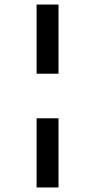

<svg xmlns="http://www.w3.org/2000/svg" viewBox="-20 -772 418 844"><path d="M237.2 -752V-448H140.9V-752ZM237.2 -252V52H140.9V-252Z"/></svg>

Font: Pathway Extreme 8pt Thin
Style: Regular
Weight: 100
Designer: Eduardo Rodriguez Tunni
Foundry: Eduardo Rodriguez Tunni
Version: Version 1.000